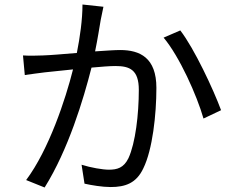

<svg xmlns="http://www.w3.org/2000/svg" viewBox="-20 -807 1040 852"><path d="M346 -787C346 -720 335 -643 321 -572C261 -567 203 -562 170 -561C139 -560 113 -559 82 -561L90 -474C116 -478 156 -483 179 -486C205 -489 253 -494 304 -499C271 -367 197 -143 96 -8L178 25C283 -143 350 -365 386 -507C429 -511 468 -514 492 -514C555 -514 596 -498 596 -408C596 -300 581 -172 550 -105C529 -62 500 -54 463 -54C436 -54 383 -63 342 -76L355 8C386 15 434 23 471 23C536 23 585 6 616 -60C657 -143 674 -299 674 -417C674 -551 601 -585 513 -585C489 -585 448 -582 402 -579C413 -632 422 -690 427 -719C431 -738 435 -759 439 -777ZM706 -640C776 -557 854 -383 883 -281L961 -318C927 -410 842 -592 780 -672Z"/></svg>

Font: Source Han Sans KR Regular
Style: Regular
Weight: 400
Designer: Ryoko NISHIZUKA (kana & ideographs); Paul D. Hunt (Latin, Greek & Cyrillic); Wenlong ZHANG (bopomofo); Sandoll Communica
Foundry: Adobe Systems Incorporated
Version: Version 1.004;PS 1.004;hotconv 1.0.82;makeotf.lib2.5.63406